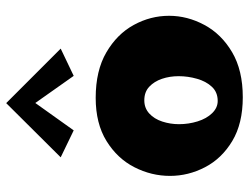

<svg xmlns="http://www.w3.org/2000/svg" viewBox="-112 -680 804 620"><g transform="rotate(-90 290.0 -370.0)"><path d="M286 12Q201 12 144.5 -22Q88 -56 60 -110Q32 -164 32 -223Q32 -283 60 -338Q88 -393 144.5 -428Q201 -463 284 -463Q372 -463 431 -428.5Q490 -394 519.5 -340Q549 -286 549 -226Q549 -167 519.5 -112Q490 -57 431.5 -22.5Q373 12 286 12ZM274 -69Q302 -69 319.5 -87.5Q337 -106 345.5 -135.5Q354 -165 354 -195Q354 -224 345.5 -249Q337 -274 320 -290Q303 -306 276 -306Q251 -306 233.5 -290Q216 -274 207.5 -248Q199 -222 199 -194Q199 -163 208 -134Q217 -105 234.5 -87Q252 -69 274 -69ZM179 -534 92 -576 267 -752 281 -677ZM355 -534 254 -677 267 -752 443 -576Z"/></g></svg>

Font: Marhey Light SemiBold
Style: Regular
Weight: 600
Version: Version 1.000